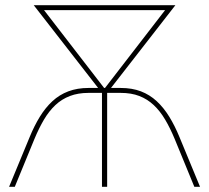

<svg xmlns="http://www.w3.org/2000/svg" viewBox="-20 -720 806 740"><path d="M321 -381Q278 -381 243.5 -368Q209 -355 182 -330Q155 -305 133.5 -270Q112 -235 94 -191L15 0H37L113 -185Q130 -226 149.5 -259Q169 -292 193.5 -315Q218 -338 249.5 -350Q281 -362 321 -362H373V0H393V-381ZM135 -681H631V-700H135ZM389 -371 135 -700H110L373 -362ZM445 -381H373V0H393V-362H445Q486 -362 517 -350Q548 -338 572.5 -315Q597 -292 616.5 -259Q636 -226 653 -185L729 0H751L672 -191Q654 -235 632.5 -270Q611 -305 584 -330Q557 -355 523 -368Q489 -381 445 -381ZM377 -371 393 -362 656 -700H631Z"/></svg>

Font: Fixel Variable
Style: Regular
Weight: 100
Width: 3
Designer: AlfaBravo + MacPaw
Foundry: Kyrylo Tkachov, Marchela Mozhyna, Serhii Makarenko, Maria Weinstein, Zakhar Kryvoshyya
Version: Version 1.211